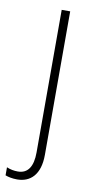

<svg xmlns="http://www.w3.org/2000/svg" viewBox="-122 -567 415 846"><g transform="rotate(10 85.5 -144.0)"><path d="M19 241C78 241 121 202 121 113V-529H83V109C83 172 61 206 16 206C-1 206 -18 203 -34 196V232C-21 237 -3 241 19 241Z"/></g></svg>

Font: Noto Sans Devanagari SemiCondensed ExtraLight
Style: Regular
Weight: 200
Width: 4
Designer: Jelle Bosma - Monotype Design Team
Foundry: Monotype Imaging Inc.
Version: Version 2.004